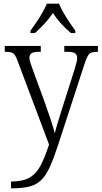

<svg xmlns="http://www.w3.org/2000/svg" viewBox="-20 -786 553 1045"><path d="M40 202Q105 202 142 180Q179 158 202 113Q225 68 247 1L77 -451Q69 -474 61.5 -485.5Q54 -497 42 -500.5Q30 -504 9 -504H6V-536H202V-504H193Q163 -504 151.5 -496Q140 -488 140 -471Q140 -462 144.5 -447.5Q149 -433 158 -408L225 -225Q241 -179 256.5 -133.5Q272 -88 278 -60Q285 -89 295.5 -122.5Q306 -156 318 -195L387 -412Q392 -430 396 -445Q400 -460 400 -471Q400 -488 388.5 -496Q377 -504 346 -504H330V-536H513V-504H509Q489 -504 477 -499.5Q465 -495 457 -480Q449 -465 439 -435L297 1Q273 74 252 121Q231 168 205 193.5Q179 219 141 229Q103 239 45 239H40ZM146 -619Q160 -638 177.5 -664Q195 -690 210.5 -717Q226 -744 235 -766H301Q310 -744 325.5 -717Q341 -690 358.5 -664Q376 -638 390 -619V-606H366Q336 -632 312 -658Q288 -684 268 -715Q247 -684 223 -658Q199 -632 170 -606H146Z"/></svg>

Font: Noto Serif Armenian SemiCondensed Light
Style: Regular
Weight: 300
Width: 4
Designer: Monotype Design Team
Foundry: Monotype Imaging Inc.
Version: Version 2.008; ttfautohint (v1.8.4.7-5d5b)